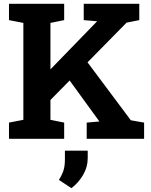

<svg xmlns="http://www.w3.org/2000/svg" viewBox="-20 -731 794 1011"><path d="M27.3 0V-85.4L103 -100.1V-610.4L27.3 -625V-710.9H317.9V-625L245.6 -610.4V-365.7L490.2 -617.7L491.2 -619.1L420.9 -625V-710.9H713.4V-625L646.5 -611.8L440.9 -402.8L668.9 -97.7L738.8 -85.4V0H436.5V-85.4L502.9 -91.3H503.4L346.7 -307.1L245.6 -204.6V-100.1L317.9 -85.4V0ZM356 259.8 290 216.3Q305.7 192.4 313.7 168.2Q321.8 144 321.8 108.4V62.5H441.9V102.1Q441.9 148.4 417.7 189.9Q393.6 231.4 356 259.8Z"/></svg>

Font: Roboto Slab
Style: Bold
Weight: 700
Designer: Google
Version: Version 2.000; ttfautohint (v1.8.1.43-b0c9)